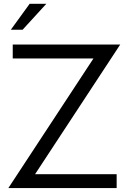

<svg xmlns="http://www.w3.org/2000/svg" viewBox="-20 -958 656 978"><path d="M456.1 -660.2H44.9V-731H592.3L158.7 -70.8H574.2V0H22.5ZM35.2 -806.6 130.9 -938.5H215.8L95.2 -806.6Z"/></svg>

Font: Glacial Indifference
Style: Regular
Weight: 400
Designer: Alfredo Marco Pradil
Foundry: Alfredo Marco Pradil
Version: Version 1.312